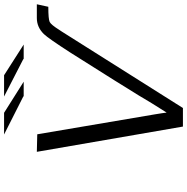

<svg xmlns="http://www.w3.org/2000/svg" viewBox="-8 -884 897 920"><g transform="rotate(-90 440.0 -423.5)"><path d="M256 -852H360L509 -758H441Q440 -758 438.5 -759Q437 -760 436 -761ZM438 -852H540L687 -758H619Q617 -760 615 -761ZM173 -695 257 -693 353 -127Q355 -115 358 -95.5Q361 -76 361 -73Q371 -88 405 -143Q434 -192 444 -208Q509 -312 516 -324L649 -535Q716 -639 737 -661Q770 -695 814 -695H880L868 -640Q809 -640 795.5 -633.5Q782 -627 757 -587Q752 -579 749 -575L383 5H294Z"/></g></svg>

Font: Coval
Style: ExtraLight Italic
Weight: 200
Foundry: Context Ltd
Version: Version 001.000